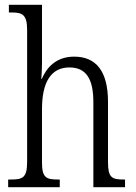

<svg xmlns="http://www.w3.org/2000/svg" viewBox="-20 -780 565 800"><path d="M14 0H229V-32H223C174 -32 155 -38 155 -102V-326C155 -438 193 -499 269 -499C342 -499 369 -447 369 -354V0H501V-32H495C446 -32 430 -40 430 -105V-356C430 -485 379 -544 289 -544C215 -544 175 -500 154 -451H152C153 -461 155 -490 155 -514V-760H17V-728H29C72 -728 93 -720 93 -656V-105C93 -39 74 -32 25 -32H14Z"/></svg>

Font: Noto Serif Georgian Condensed Light
Style: Regular
Weight: 300
Width: 3
Designer: Monotype Design Team, Akaki Razmadze
Foundry: Google LLC
Version: Version 2.003